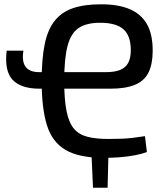

<svg xmlns="http://www.w3.org/2000/svg" viewBox="-20 -723 768 894"><path d="M485 -7 481 151H413L406 -7ZM165 -310Q78 -310 39 -351Q0 -392 11 -487H89Q81 -436 99.5 -411.5Q118 -387 163 -387H472Q514 -387 539.5 -397.5Q565 -408 577 -430.5Q589 -453 589 -489Q589 -557 554.5 -587Q520 -617 446 -617Q384 -617 347.5 -593.5Q311 -570 295 -511Q279 -452 279 -346Q279 -259 290 -205Q301 -151 324.5 -123.5Q348 -96 387.5 -86Q427 -76 483 -76Q519 -76 545 -77Q571 -78 597 -81Q623 -84 655 -89L664 -15Q643 -7 610.5 -0.5Q578 6 540 9Q502 12 463 12Q349 12 286 -24.5Q223 -61 198.5 -140Q174 -219 174 -345Q174 -448 188 -516.5Q202 -585 234.5 -626Q267 -667 320 -685Q373 -703 451 -703Q532 -703 585 -680Q638 -657 664.5 -610Q691 -563 691 -487Q691 -425 671.5 -385.5Q652 -346 608 -328Q564 -310 493 -310Z"/></svg>

Font: Exo 2 Medium
Style: Regular
Weight: 500
Designer: Natanael Gama
Foundry: Natanael Gama
Version: Version 2.010